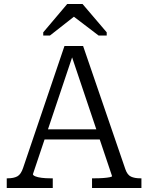

<svg xmlns="http://www.w3.org/2000/svg" viewBox="-20 -948 747 968"><path d="M197 -296H491L500 -245H186ZM334 -687 348 -672 146 -70Q146 -64 158 -59Q170 -54 190 -51.5Q210 -49 233 -49H246V0H14V-49H19Q49 -49 67.5 -59Q86 -69 97 -103L305 -716H399L612 -95Q622 -66 640.5 -57.5Q659 -49 687 -49H693V0H444V-49H457Q481 -49 501 -50.5Q521 -52 533 -54.5Q545 -57 545 -60ZM396 -928H319L198 -785V-769H232L381 -886L326 -884L477 -769H518V-785Z"/></svg>

Font: Roboto Serif 20pt Light
Style: Regular
Weight: 300
Version: Version 1.008